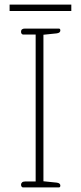

<svg xmlns="http://www.w3.org/2000/svg" viewBox="-20 -820 354 840"><path d="M22 -800H292V-772H22ZM72 -12Q72 -18 76.5 -22Q81 -26 90 -26H136V-669H81Q77 -669 74.5 -672.5Q72 -676 72 -681Q72 -695 89 -695H237Q244 -695 244 -687Q244 -676 228 -674L170 -668V-27L228 -21Q244 -19 244 -8Q244 0 237 0H81Q77 0 74.5 -3.5Q72 -7 72 -12Z"/></svg>

Font: Maitree ExtraLight
Style: Regular
Weight: 275
Designer: CadsonDemak Team
Foundry: CadsonDemak
Version: Version 1.003